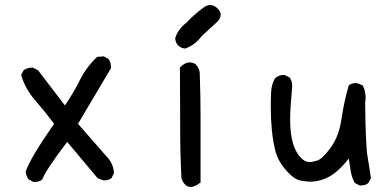

<svg xmlns="http://www.w3.org/2000/svg" viewBox="-20 -729 1540 763"><path d="M119 -6H113L94 -16Q84 -29 82 -47Q100 -101 195 -237Q160 -284 120 -330Q80 -376 64 -431L74 -450Q88 -460 105 -460H111L131 -450L238 -310Q271 -358 297 -410Q323 -462 366 -503L392 -505L411 -495Q421 -481 421 -464V-458L290 -237L401 -110Q431 -80 433 -41L423 -21Q411 -12 394 -12Q389 -12 368 -21L247 -165Q164 -57 148 -16Q137 -6 119 -6Z M716 -536Q680 -540 676 -577Q688 -614 721 -639Q751 -671 785 -696Q800 -709 815 -709Q830 -709 843.5 -696.5Q857 -684 857 -670Q857 -657 845 -644L781 -585Q755 -550 716 -536ZM738 14Q713 14 701 -21Q696 -120 696 -217V-249L695 -461Q715 -481 733 -481Q744 -481 756 -475Q774 -458 774 -433V-430Q777 -347 777 -264V-4Q755 14 738 14Z M1415 8H1409L1390 -2Q1378 -23 1374 -47.5Q1370 -72 1366 -99Q1319 -39 1276 -21Q1244 -7 1213 -7Q1201 -7 1174.5 -11.5Q1148 -16 1115 -54.5Q1082 -93 1073 -135Q1056 -206 1056 -306Q1056 -332 1057.5 -364Q1059 -396 1074 -419Q1088 -431 1106 -431H1111L1131 -421Q1141 -407 1141 -390V-384Q1133 -298 1133 -254Q1133 -145 1176 -102Q1191 -85 1212 -85Q1220 -85 1240.5 -91Q1261 -97 1294 -142Q1327 -187 1337 -256Q1347 -325 1366 -390Q1378 -399 1395 -399Q1400 -399 1421 -390Q1433 -368 1433 -342Q1433 -332 1431 -321Q1433 -151 1440.5 -107.5Q1448 -64 1454 -21L1444 -2Q1433 8 1415 8Z"/></svg>

Font: Xiaolai Mono SC
Style: Regular
Weight: 400
Monospace: yes
Designer: LXGW / Nozomi Seto
Version: Version 3.113;September 30, 2024